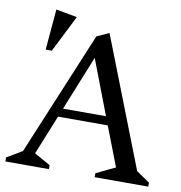

<svg xmlns="http://www.w3.org/2000/svg" viewBox="-78 -763 789 836"><g transform="rotate(10 316.0 -345.0)"><path d="M0.4 0V-17.6L68.3 -58L296 -604.9L350 -629.6L573.1 -58L632.1 -17.6V0H395.4V-17.6L479.4 -58L412.3 -232H192.5L121.8 -57.2L193 -17.6V0ZM207.8 -270H397.8L305.3 -511.7ZM88.8 -510.1 104.3 -690 197.8 -673 116 -510.1Z"/></g></svg>

Font: Ancizar Serif Light
Style: Regular
Weight: 300
Designer: Cesar Puertas, Viviana Monsalve, Julian Moncada, Julian Prieto, Jose Castro, Felipe Aragon, Mariel Hernandez, Sara Alarc
Version: Version 8.100